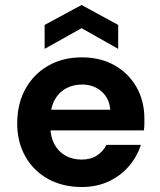

<svg xmlns="http://www.w3.org/2000/svg" viewBox="-20 -738 642 770"><path d="M308 12Q232 12 173.5 -20Q115 -52 82 -110Q49 -168 49 -243Q49 -321 81.5 -380.5Q114 -440 172.5 -474Q231 -508 309 -508Q383 -508 439.5 -476Q496 -444 527.5 -388.5Q559 -333 559 -263Q559 -253 559 -240.5Q559 -228 557 -215H146V-298H422Q419 -343 387.5 -371Q356 -399 309 -399Q274 -399 245 -383.5Q216 -368 199 -337Q182 -306 182 -259V-230Q182 -190 198 -160Q214 -130 242.5 -114Q271 -98 307 -98Q344 -98 369 -114.5Q394 -131 407 -157H545Q530 -110 497 -71.5Q464 -33 416 -10.5Q368 12 308 12ZM159 -542V-638L307 -718L454 -638V-542L307 -625Z"/></svg>

Font: DM Sans 24pt
Style: Bold
Weight: 700
Designer: Colophon Foundry, Jonny Pinhorn
Foundry: Colophon Foundry
Version: Version 4.004;gftools[0.9.30]